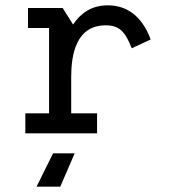

<svg xmlns="http://www.w3.org/2000/svg" viewBox="-20 -500 650 720"><path d="M215 -470H85V-395H164V-75H75V0H344V-75H247V-212C247 -294 265 -405 376 -405C429 -405 450 -380 474 -319L545 -352C511 -444 452 -480 384 -480C323 -480 282 -450 254 -408ZM179 75 117 200H206L260 75Z"/></svg>

Font: Necto Mono
Style: Regular
Weight: 400
Designer: Marco Condello
Foundry: Collletttivo
Version: Version 1.300;Glyphs 3.2 (3217)